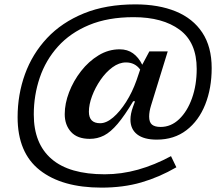

<svg xmlns="http://www.w3.org/2000/svg" viewBox="-20 -737 998 878"><path d="M714.5 -156.5Q762 -156.5 799.2 -192Q836.5 -227.5 858 -287.8Q879.5 -348 879.5 -422Q879.5 -543 801.8 -600.8Q724 -658.5 591 -658.5Q473.5 -658.5 387.2 -622.5Q301 -586.5 245 -524.2Q189 -462 161.8 -381.8Q134.5 -301.5 134.5 -213.5Q134.5 -80 215.8 -10Q297 60 459 60Q535.5 60 611.2 38.8Q687 17.5 762 -23L786.5 28Q708 73.5 626 97.2Q544 121 444 121Q263.5 121 162 41.2Q60.5 -38.5 60.5 -201Q60.5 -304.5 94.2 -397.8Q128 -491 195.2 -562.8Q262.5 -634.5 363.5 -675.8Q464.5 -717 599 -717Q705.5 -717 784 -684.8Q862.5 -652.5 905.2 -587.8Q948 -523 948 -425.5Q948 -333.5 918.5 -259.2Q889 -185 832.8 -141.8Q776.5 -98.5 697 -98.5Q638 -98.5 607.2 -122.5Q576.5 -146.5 576.5 -190Q576.5 -216 588 -248L597.5 -274H589Q550 -208.5 518 -170.8Q486 -133 455.8 -117.5Q425.5 -102 390.5 -102Q333.5 -102 304.8 -133.8Q276 -165.5 276 -215Q276 -263.5 296 -315.5Q316 -367.5 350.8 -412Q385.5 -456.5 430.8 -484Q476 -511.5 527 -511.5Q563 -511.5 588.2 -493.2Q613.5 -475 630.5 -441L663 -502H747L671 -255.5Q662 -227 662 -204Q662 -178 675 -167.2Q688 -156.5 714.5 -156.5ZM386.5 -226Q386.5 -173.5 438 -173.5Q466.5 -173.5 497.5 -200Q528.5 -226.5 556.8 -271Q585 -315.5 604 -369L621 -419Q597 -451.5 556 -451.5Q524.5 -451.5 494.2 -429.2Q464 -407 439.8 -371.8Q415.5 -336.5 401 -297.8Q386.5 -259 386.5 -226Z"/></svg>

Font: Newsreader Caption
Style: Italic
Weight: 400
Italic angle: -17°
Designer: Hugues Gentile
Foundry: Production Type
Version: Version 1.001